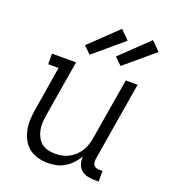

<svg xmlns="http://www.w3.org/2000/svg" viewBox="-141 -879 883 991"><g transform="rotate(20 300.0 -383.0)"><path d="M235 8Q206 8 179 0.5Q152 -7 131 -23.5Q110 -40 97 -64Q84 -88 78.5 -115Q73 -142 74 -170.5Q75 -199 80 -228L120 -472H63V-530H195L143 -218Q140 -198 139 -177.5Q138 -157 142 -138Q146 -119 155 -101.5Q164 -84 178.5 -72Q193 -60 212.5 -55Q232 -50 252 -50Q252 -50 252.5 -50Q253 -50 253 -50Q272 -50 291 -53.5Q310 -57 328 -66.5Q346 -76 361 -90Q376 -104 386.5 -121Q397 -138 403 -157Q409 -176 412 -195L468 -530H533L461 -96Q460 -86 461 -77Q462 -68 467.5 -61.5Q473 -55 481.5 -52.5Q490 -50 499 -50H515V8H490Q470 8 450.5 3Q431 -2 417 -15Q403 -28 397.5 -47Q392 -66 395 -86Q382 -65 365 -46.5Q348 -28 326.5 -15Q305 -2 281.5 3Q258 8 235 8ZM417 -591 378 -629 529 -774 577 -726ZM247 -591 208 -629 359 -774 407 -726Z"/></g></svg>

Font: Iosevka Slab Light Extended
Style: Italic
Weight: 300
Width: 7
Italic angle: -9°
Monospace: yes
Designer: Belleve Invis
Foundry: Belleve Invis
Version: Version 11.1.0; ttfautohint (v1.8.3)